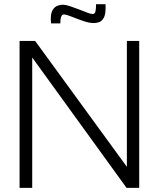

<svg xmlns="http://www.w3.org/2000/svg" viewBox="-20 -914 772 934"><path d="M75.2 0V-714.8H150.9L597.2 -102.5V-714.8H657.2V0H595.7L136.7 -634.3V0ZM436.5 -801.8Q414.1 -801.8 385 -811.8Q356 -821.8 330.1 -832.3Q304.2 -842.8 291 -843.8Q282.2 -843.8 277.8 -833Q273.4 -822.3 273.4 -800.3H228.5Q228 -806.2 227.5 -811.5Q227.1 -816.9 227.1 -821.8Q227.1 -852.1 237.1 -866.9Q247.1 -881.8 260.7 -886.5Q274.4 -891.1 285.2 -891.1Q298.3 -891.1 319.6 -884.3Q340.8 -877.4 363.5 -868.4Q386.2 -859.4 404.5 -852.5Q422.9 -845.7 430.2 -845.7Q441.9 -845.7 444.6 -859.4Q447.3 -873 447.3 -893.6H493.2Q493.7 -888.7 493.7 -884.5Q493.7 -880.4 493.7 -876.5Q493.7 -843.8 485.1 -827.9Q476.6 -812 463.6 -806.9Q450.7 -801.8 436.5 -801.8Z"/></svg>

Font: Pontano Sans Light
Style: Regular
Weight: 300
Designer: Vernon Adams
Foundry: Vernon Adams
Version: Version 2.001